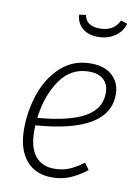

<svg xmlns="http://www.w3.org/2000/svg" viewBox="-86 -807 636 876"><g transform="rotate(10 232.5 -369.0)"><path d="M101 -210Q100 -202 100 -187Q100 -107 131.5 -68.5Q163 -30 219 -30Q257 -30 288 -42.5Q319 -55 354 -82L376 -51Q336 -20 298 -4.5Q260 11 216 11Q139 11 96 -40.5Q53 -92 53 -186Q53 -270 80.5 -349.5Q108 -429 164.5 -480.5Q221 -532 302 -532Q366 -532 402 -499Q438 -466 438 -412Q438 -235 101 -210ZM104 -245Q249 -257 320.5 -297Q392 -337 392 -411Q392 -449 369 -471.5Q346 -494 300 -494Q216 -494 166 -421Q116 -348 104 -245ZM210 -742 241 -746Q246 -720 264 -708Q282 -696 313 -696Q379 -696 403 -749L433 -739Q422 -701 389 -679Q356 -657 311 -657Q266 -657 239 -680.5Q212 -704 210 -742Z"/></g></svg>

Font: Fira Sans Condensed ExtraLight
Style: Italic
Weight: 275
Width: 3
Italic angle: -8°
Designer: Carrois Corporate & Edenspiekermann AG
Foundry: Carrois Corporate GbR & Edenspiekermann AG
Version: Version 4.203